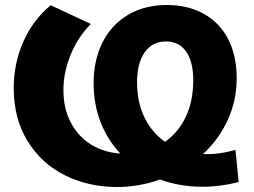

<svg xmlns="http://www.w3.org/2000/svg" viewBox="-20 -734 1018 769"><path d="M35 -382Q35 -479 73 -566Q111 -653 183 -713L344 -638Q293 -587 263.5 -516Q234 -445 234 -374Q234 -298 264.5 -241.5Q295 -185 346.5 -154Q398 -123 462 -119Q411 -173 383 -244.5Q355 -316 355 -400Q355 -494 391 -565Q427 -636 493.5 -675Q560 -714 649 -714Q733 -714 796.5 -678.5Q860 -643 894 -577Q928 -511 928 -421Q928 -331 892 -253Q856 -175 793 -117Q855 -114 923 -134L936 -5Q864 14 791 14Q700 14 621 -15Q536 15 448 15Q335 15 241 -31.5Q147 -78 91 -168Q35 -258 35 -382ZM641 -166Q694 -203 724 -266Q754 -329 754 -413Q754 -487 725.5 -527.5Q697 -568 645 -568Q590 -568 559.5 -524.5Q529 -481 529 -405Q529 -325 558.5 -264Q588 -203 641 -166Z"/></svg>

Font: Chess Sans ExtraBold
Style: Regular
Weight: 800
Designer: Wolf Bōese
Foundry: Wolf Bōese
Version: Version 7.223